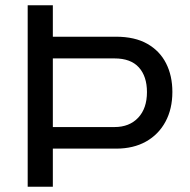

<svg xmlns="http://www.w3.org/2000/svg" viewBox="-20 -706 719 726"><path d="M84.7 0V-686H179.8V-567.2H418.3Q489.7 -567.2 536.9 -540.4Q584.1 -513.6 607.9 -466.7Q631.8 -419.8 631.8 -358.3Q631.8 -294.4 605.8 -246Q579.8 -197.6 532.2 -170.8Q484.6 -144 419.1 -144H179.8V0ZM179.8 -225.6H413.2Q469.2 -225.6 502.5 -260.9Q535.7 -296.2 535.7 -357.8Q535.7 -417.1 505.1 -451.1Q474.4 -485.1 413.2 -485.1H179.8Z"/></svg>

Font: Archivo Variable SemiBold
Style: Regular
Weight: 600
Designer: Hector Gatti
Foundry: Omnibus-Type
Version: Version 2.001